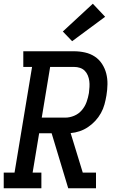

<svg xmlns="http://www.w3.org/2000/svg" viewBox="-29 -1010 649 1030"><path d="M-9 0V-84H49L143 -651H96V-735H368Q398 -735 427 -728.5Q456 -722 479.5 -706.5Q503 -691 518.5 -667Q534 -643 541 -615.5Q548 -588 547.5 -558Q547 -528 542 -498Q538 -474 531.5 -450Q525 -426 512.5 -403.5Q500 -381 482.5 -362Q465 -343 443.5 -328.5Q422 -314 398 -306Q374 -298 350 -296L415 -84H486V0H337L248 -295H181L146 -84H193V0ZM321 -379Q345 -379 369 -389Q393 -399 410 -419Q427 -439 435.5 -463Q444 -487 448 -511Q450 -527 451 -543.5Q452 -560 450 -575.5Q448 -591 442 -605.5Q436 -620 425.5 -630.5Q415 -641 400 -646Q385 -651 368 -651H240L195 -379ZM358 -789 308 -841 469 -990 535 -920Z"/></svg>

Font: Iosevka Slab MdExObl
Style: Regular
Weight: 500
Width: 7
Italic angle: -9°
Monospace: yes
Designer: Belleve Invis
Foundry: Belleve Invis
Version: Version 11.1.1; ttfautohint (v1.8.3)